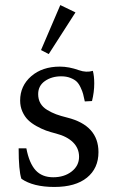

<svg xmlns="http://www.w3.org/2000/svg" viewBox="-20 -723 457 754"><path d="M171.4 -510.7 141.1 -526.4 216.8 -703.1 276.4 -674.3ZM64 -21Q53.2 -53.2 53.2 -140.6H83.5Q94.7 -82 119.9 -54.4Q145 -26.9 189 -26.9Q232.4 -26.9 261.5 -49.6Q290.5 -72.3 290.5 -107.4Q290.5 -140.6 266.8 -164.1Q243.2 -187.5 199.7 -198.7Q178.2 -204.1 160.6 -210.4Q143.1 -216.8 123.3 -227.8Q103.5 -238.8 90.1 -252Q76.7 -265.1 67.9 -284.9Q59.1 -304.7 59.1 -328.1Q59.1 -385.7 102.5 -423.6Q146 -461.4 215.3 -461.4Q251 -461.4 290 -447.3Q319.3 -437 344.7 -444.8Q350.1 -423.8 350.1 -395.5Q350.1 -361.3 341.3 -326.2L313 -324.7Q309.1 -343.3 306.4 -353.8Q303.7 -364.3 296.6 -379.4Q289.6 -394.5 280.8 -402.8Q272 -411.1 256.3 -417.2Q240.7 -423.3 220.2 -423.3Q183.1 -423.3 156.5 -404.8Q129.9 -386.2 129.9 -353.5Q129.9 -333 138.7 -317.6Q147.5 -302.2 165 -291.5Q182.6 -280.8 200.4 -274.2Q218.3 -267.6 244.1 -261.2Q366.7 -230.5 366.7 -125.5Q366.7 -62 321.5 -25.4Q276.4 11.2 193.4 11.2Q110.4 11.2 64 -21Z"/></svg>

Font: Elstob 8pt
Style: Regular
Weight: 400
Designer: Peter S. Baker
Version: Version 1.015